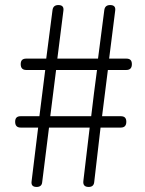

<svg xmlns="http://www.w3.org/2000/svg" viewBox="-20 -740 575 760"><path d="M321 -117 310 -24C308 -8 315 0 331 0C345 0 352 -7 353 -20L378 -235H458C473 -235 480 -243 480 -258C480 -273 473 -280 458 -280H384L407 -463H480C495 -463 502 -471 502 -486C502 -501 495 -508 480 -508H412L436 -698C438 -713 431 -720 416 -720C403 -720 395 -714 393 -701L368 -508H207L231 -698C233 -713 226 -720 211 -720C198 -720 190 -714 188 -701L163 -508H84C69 -508 62 -501 62 -486C62 -471 69 -463 84 -463H159L136 -280H62C47 -280 40 -273 40 -258C40 -243 47 -235 62 -235H131L105 -22C103 -7 110 0 125 0C138 0 146 -6 147 -19L174 -235H254H335ZM352 -371 341 -280H179L202 -463H283H364Z"/></svg>

Font: GenSenRounded2 TW L
Style: Regular
Weight: 300
Version: Version 2.100;PS 2.1;hotconv 16.6.51;makeotf.lib2.5.65220 DE